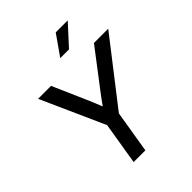

<svg xmlns="http://www.w3.org/2000/svg" viewBox="-258 -1097 1244 1244"><g transform="rotate(-45 364.0 -475.5)"><path d="M233.4 0 281.2 -290.5 85.4 -727.5H204.1L304.7 -498Q315.9 -472.7 326.2 -447.3Q336.4 -421.9 346.7 -396.5Q364.7 -421.9 383.5 -447.3Q402.3 -472.7 421.9 -498L597.2 -727.5H728L388.7 -290.5L340.8 0ZM373.5 -812.5 470.7 -951.2H580.6L453.6 -812.5Z"/></g></svg>

Font: Inter Display Medium
Style: Italic
Weight: 500
Italic angle: -9.39999°
Designer: Rasmus Andersson
Foundry: rsms
Version: Version 4.000;git-a52131595